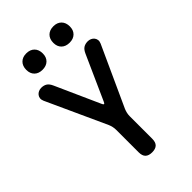

<svg xmlns="http://www.w3.org/2000/svg" viewBox="-280 -1051 1160 1160"><g transform="rotate(-45 300.0 -470.5)"><path d="M416 -811Q383 -811 364 -829.5Q345 -848 345 -880Q345 -913 364 -932Q383 -951 416 -951Q448 -951 467 -932Q486 -913 486 -880Q486 -848 467 -829.5Q448 -811 416 -811ZM184 -811Q152 -811 133 -829.5Q114 -848 114 -880Q114 -913 133 -932Q152 -951 184 -951Q217 -951 236 -932Q255 -913 255 -880Q255 -848 236 -829.5Q217 -811 184 -811ZM300 10Q271 10 256.5 -4Q242 -18 242 -48V-240Q242 -254 239 -267Q236 -280 231 -292L56 -675Q50 -689 51.5 -700.5Q53 -712 60 -721Q67 -730 78 -735Q89 -740 101 -740Q123 -740 138 -730.5Q153 -721 164 -696L290 -415Q295 -402 300 -402Q305 -402 310 -415L436 -696Q447 -721 462 -730.5Q477 -740 499 -740Q511 -740 522 -735Q533 -730 540 -721Q547 -712 548.5 -700.5Q550 -689 544 -675L369 -292Q364 -280 361 -267Q358 -254 358 -240V-48Q358 -18 343.5 -4Q329 10 300 10Z"/></g></svg>

Font: Maple Mono SemiBold
Style: Regular
Weight: 600
Monospace: yes
Designer: subframe7536
Version: Version 7.000